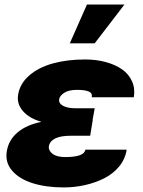

<svg xmlns="http://www.w3.org/2000/svg" viewBox="-20 -814 627 844"><path d="M162.3 -278.4Q108.7 -293.7 80.8 -325.8Q52.9 -358 59.7 -397.7Q67.5 -446.7 108.5 -482.2Q149.5 -517.8 212.5 -535.2Q275.6 -552.6 353.7 -552.6Q403.1 -552.6 445 -541.2Q486.9 -529.8 516.5 -509.1Q546.2 -488.3 560.4 -456.5Q574.6 -424.7 568.2 -386.4H383.5Q386.7 -405.2 369.5 -412.1Q352.3 -419 318.2 -419Q283 -419 263 -406.4Q242.9 -393.8 240.1 -377.8Q237.2 -359.7 257.1 -348.9Q277 -338.1 311.1 -338.1H396.3L387.1 -286.9H387.8L376.4 -217.3H291.2Q203.5 -217.3 194.6 -170.5Q192.5 -152.3 210.8 -138Q229 -123.6 267 -123.6Q350.9 -123.6 355.1 -156.2H536.9Q530.5 -114.7 503.6 -82Q476.6 -49.4 437.3 -29.8Q398.1 -10.3 352.8 -0.2Q307.5 9.9 259.9 9.9Q182.2 9.9 123 -8.9Q63.9 -27.7 32.8 -64.3Q1.8 -100.9 9.9 -149.1Q18.1 -199.2 57.5 -232.2Q96.9 -265.3 162.3 -278.4ZM286.9 -623.6 362.2 -794H527L396.3 -623.6Z"/></svg>

Font: Karasuma Gothic
Style: Italic
Weight: 900
Italic angle: -9.39999°
Designer: Rasmus Andersson / Ryoko Nishizuka
Foundry: Genbu
Version: Version 1.00